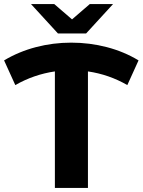

<svg xmlns="http://www.w3.org/2000/svg" viewBox="-31 -921 699 941"><path d="M593 -504Q503 -556 400 -571V0H238V-571Q135 -556 44 -504L-11 -625Q61 -668 145 -690Q229 -712 318 -712Q408 -712 492.5 -690Q577 -668 648 -625ZM523 -901 391 -757H253L121 -901H235L322 -826L409 -901Z"/></svg>

Font: Montserrat Alternates
Style: Bold
Weight: 700
Designer: Julieta Ulanovsky
Foundry: Julieta Ulanovsky
Version: Version 7.200